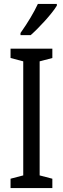

<svg xmlns="http://www.w3.org/2000/svg" viewBox="-20 -963 323 983"><path d="M271 -934V-943H174C153 -898 123 -848 85 -794V-783H137C178 -819 246 -892 271 -934ZM248 0V-48L183 -65V-649L248 -666V-714H34V-666L99 -649V-65L34 -48V0Z"/></svg>

Font: Noto Sans Devanagari ExtraCondensed
Style: Regular
Weight: 400
Width: 2
Designer: Jelle Bosma - Monotype Design Team
Foundry: Monotype Imaging Inc.
Version: Version 2.004